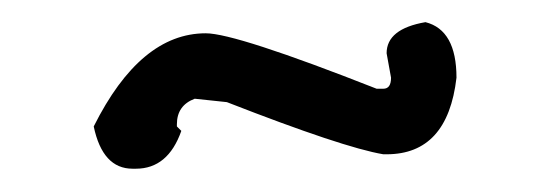

<svg xmlns="http://www.w3.org/2000/svg" viewBox="-20 -834 478 169"><path d="M354.5 -814.5Q381.8 -807.6 381.8 -765.6Q374 -698.2 320.3 -698.2H317.4Q282.2 -704.1 179.7 -744.1L151.4 -747.1Q135.7 -741.2 135.7 -724.6V-722.7L139.6 -718.8Q127.9 -685.5 99.6 -685.5H96.7Q70.3 -685.5 62.5 -722.7Q103.5 -804.7 161.1 -804.7Q187.5 -804.7 311.5 -755.9H317.4Q324.2 -755.9 324.2 -765.6L320.3 -787.1Q320.3 -808.6 354.5 -814.5Z"/></svg>

Font: Sue Ellen Francisco 
Style: Regular
Weight: 400
Designer: Kimberly Geswein
Foundry: Kimberly Geswein
Version: Version 1.002 2007